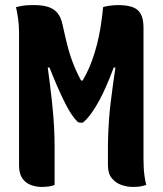

<svg xmlns="http://www.w3.org/2000/svg" viewBox="-20 -728 640 756"><path d="M195 0Q187 4 173 6Q159 8 144 8Q121 8 100.5 0Q80 -8 67.5 -26.5Q55 -45 55 -77Q55 -142 55 -207.5Q55 -273 55 -338.5Q55 -404 55 -469.5Q55 -535 55 -600Q55 -627 51.5 -652.5Q48 -678 43 -700Q56 -703 67.5 -705Q79 -707 90.5 -707.5Q102 -708 113 -708Q148 -708 170.5 -700.5Q193 -693 206.5 -676.5Q220 -660 226 -632Q232 -605 238 -579Q244 -553 251 -528.5Q258 -504 267 -480.5Q276 -457 287.5 -433.5Q299 -410 314 -386L272 -411H335L290 -387Q306 -410 319 -435.5Q332 -461 342.5 -490Q353 -519 361.5 -551.5Q370 -584 376 -621Q382 -658 386 -700Q395 -703 405 -704.5Q415 -706 424 -707Q433 -708 443 -708Q480 -708 502 -700Q524 -692 534.5 -672.5Q545 -653 545 -620Q545 -577 545 -534Q545 -491 545 -447.5Q545 -404 545 -361Q545 -318 545 -274.5Q545 -231 545 -188Q545 -145 545 -102Q545 -84 546 -66Q547 -48 549.5 -31.5Q552 -15 556 0Q544 4 533 6Q522 8 503 8Q480 8 457.5 0Q435 -8 420 -26.5Q405 -45 405 -77Q405 -89 405 -101.5Q405 -114 405 -126Q405 -138 405 -150Q405 -165 405.5 -182Q406 -199 407 -220Q408 -241 410 -267Q412 -293 416 -326Q420 -359 425.5 -400Q431 -441 439 -492L462 -462H399L437 -488Q424 -451 411 -419Q398 -387 385 -360Q372 -333 359 -311.5Q346 -290 333 -273Q320 -256 306 -245Q304 -245 301.5 -245Q299 -245 297 -245Q293 -245 290 -246Q287 -247 284 -250Q274 -260 263.5 -275Q253 -290 242 -311Q231 -332 218.5 -359Q206 -386 192.5 -418.5Q179 -451 164 -489L203 -462H140L164 -492Q171 -442 176 -401.5Q181 -361 184.5 -329Q188 -297 190 -271.5Q192 -246 193 -225Q194 -204 194.5 -186Q195 -168 195 -150Q195 -113 195 -75.5Q195 -38 195 0Z"/></svg>

Font: Recursive Monospace Casual ExtraBold
Style: Regular
Weight: 800
Version: Version 1.047